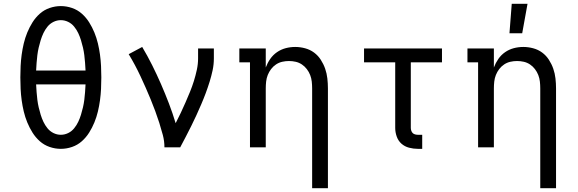

<svg xmlns="http://www.w3.org/2000/svg" viewBox="-20 -775 3040 1010"><path d="M300 8Q270 8 241 -2Q212 -12 189.5 -32Q167 -52 151 -77.5Q135 -103 123.5 -131Q112 -159 105 -188.5Q98 -218 94 -247.5Q90 -277 88.5 -307Q87 -337 87 -368Q87 -398 88.5 -428Q90 -458 94 -487.5Q98 -517 105 -546.5Q112 -576 123.5 -604Q135 -632 151 -657.5Q167 -683 189.5 -703Q212 -723 241 -733Q270 -743 300 -743Q330 -743 359 -733Q388 -723 410.5 -703Q433 -683 449 -657.5Q465 -632 476.5 -604Q488 -576 495 -546.5Q502 -517 506 -487.5Q510 -458 511.5 -428Q513 -398 513 -368Q513 -337 511.5 -307Q510 -277 506 -247.5Q502 -218 495 -188.5Q488 -159 476.5 -131Q465 -103 449 -77.5Q433 -52 410.5 -32Q388 -12 359 -2Q330 8 300 8ZM170 -404H430Q429 -424 427.5 -444.5Q426 -465 423.5 -485Q421 -505 416.5 -524.5Q412 -544 406 -563.5Q400 -583 391.5 -601Q383 -619 370 -635Q357 -651 338.5 -660Q320 -669 300 -669Q280 -669 261.5 -660Q243 -651 230 -635Q217 -619 208.5 -601Q200 -583 194 -563.5Q188 -544 183.5 -524.5Q179 -505 176.5 -485Q174 -465 172.5 -444.5Q171 -424 170 -404ZM300 -66Q320 -66 338.5 -75Q357 -84 370 -100Q383 -116 391.5 -134Q400 -152 406 -171.5Q412 -191 416.5 -210.5Q421 -230 423.5 -250Q426 -270 427.5 -290.5Q429 -311 430 -331H170Q171 -311 172.5 -290.5Q174 -270 176.5 -250Q179 -230 183.5 -210.5Q188 -191 194 -171.5Q200 -152 208.5 -134Q217 -116 230 -100Q243 -84 261.5 -75Q280 -66 300 -66Z M845 0Q845 -33 836.5 -65Q828 -97 818 -128.5Q808 -160 796.5 -191Q785 -222 772.5 -252.5Q760 -283 746.5 -313.5Q733 -344 719 -374Q705 -404 689.5 -433Q674 -462 657 -490L728 -528Q756 -481 780.5 -432Q805 -383 827 -332.5Q849 -282 868.5 -231Q888 -180 904 -127Q918 -154 931 -181.5Q944 -209 956 -236.5Q968 -264 979.5 -292Q991 -320 1000 -349Q1009 -378 1015.5 -408Q1022 -438 1022 -468V-520H1105V-468Q1105 -436 1098.5 -405.5Q1092 -375 1082.5 -344.5Q1073 -314 1062 -284.5Q1051 -255 1038.5 -226Q1026 -197 1013 -168.5Q1000 -140 986 -112Q972 -84 957.5 -56Q943 -28 928 0Z M1622 215V-310Q1622 -328 1620 -346Q1618 -364 1611.5 -380.5Q1605 -397 1594 -411.5Q1583 -426 1568 -436Q1553 -446 1535.5 -450Q1518 -454 1500 -454Q1482 -454 1464.5 -450Q1447 -446 1432 -436Q1417 -426 1406 -411.5Q1395 -397 1388.5 -380.5Q1382 -364 1380 -346Q1378 -328 1378 -310V0H1295V-447H1239V-520H1378V-420Q1387 -444 1401.5 -465Q1416 -486 1437 -500.5Q1458 -515 1482.5 -521.5Q1507 -528 1533 -528Q1559 -528 1585 -521Q1611 -514 1632 -498.5Q1653 -483 1667.5 -460.5Q1682 -438 1690.5 -413.5Q1699 -389 1702 -362.5Q1705 -336 1705 -310V215Z M2201 8H2178Q2155 8 2132 2Q2109 -4 2092 -19Q2075 -34 2067 -56.5Q2059 -79 2059 -102V-447H1895V-520H2305V-447H2141V-102Q2141 -95 2143.5 -87.5Q2146 -80 2151 -75Q2156 -70 2163.5 -68Q2171 -66 2178 -66H2201Z M2822 215V-310Q2822 -328 2820 -346Q2818 -364 2811.5 -380.5Q2805 -397 2794 -411.5Q2783 -426 2768 -436Q2753 -446 2735.5 -450Q2718 -454 2700 -454Q2682 -454 2664.5 -450Q2647 -446 2632 -436Q2617 -426 2606 -411.5Q2595 -397 2588.5 -380.5Q2582 -364 2580 -346Q2578 -328 2578 -310V0H2495V-447H2439V-520H2578V-420Q2587 -444 2601.5 -465Q2616 -486 2637 -500.5Q2658 -515 2682.5 -521.5Q2707 -528 2733 -528Q2759 -528 2785 -521Q2811 -514 2832 -498.5Q2853 -483 2867.5 -460.5Q2882 -438 2890.5 -413.5Q2899 -389 2902 -362.5Q2905 -336 2905 -310V215ZM2660 -600 2672 -755H2755L2727 -600Z"/></svg>

Font: Iosevka Etoile
Style: Regular
Weight: 400
Designer: Belleve Invis
Foundry: Belleve Invis
Version: Version 33.2.4